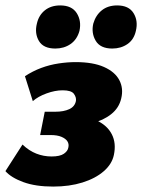

<svg xmlns="http://www.w3.org/2000/svg" viewBox="-40 -672 524 708"><path d="M156 16Q91 16 46 -0.5Q1 -17 -20 -41L43 -139Q67 -116 94 -105.5Q121 -95 150 -95Q181 -95 195.5 -105Q210 -115 212 -128Q215 -141 208.5 -151Q202 -161 186.5 -167.5Q171 -174 147 -174H108L125 -260H164Q195 -260 215.5 -269.5Q236 -279 240 -300Q242 -313 232.5 -326Q223 -339 191 -339Q163 -339 131.5 -327.5Q100 -316 81 -299L52 -391Q81 -410 112 -421.5Q143 -433 176 -438Q209 -443 239 -443Q303 -443 343.5 -425Q384 -407 400 -376.5Q416 -346 407 -309Q399 -274 370 -251Q341 -228 300 -218Q259 -208 216 -208L223 -245Q280 -245 318 -227Q356 -209 372.5 -176.5Q389 -144 380 -101Q373 -67 342.5 -40.5Q312 -14 264 1Q216 16 156 16ZM164 -493Q120 -493 103.5 -521Q87 -549 96 -585Q103 -616 125.5 -634Q148 -652 182 -652Q225 -652 243 -623.5Q261 -595 253 -558Q244 -526 220 -509.5Q196 -493 164 -493ZM374 -493Q330 -493 313 -521.5Q296 -550 304 -585Q313 -616 335.5 -634Q358 -652 392 -652Q435 -652 452.5 -623.5Q470 -595 461 -558Q454 -526 430 -509.5Q406 -493 374 -493Z"/></svg>

Font: Ysabeau Black
Style: Italic
Weight: 900
Italic angle: -12°
Version: Version 2.000;gftools[0.9.27.dev2+g8671c4b]